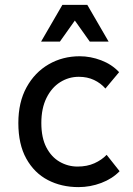

<svg xmlns="http://www.w3.org/2000/svg" viewBox="-20 -755 544 785"><path d="M55 -252Q55 -337 88.5 -398Q122 -459 179 -492Q236 -525 306 -525Q350 -525 393.5 -508.5Q437 -492 467 -460L411 -393Q392 -415 364.5 -428Q337 -441 302 -441Q261 -441 226 -419Q191 -397 170 -354.5Q149 -312 149 -252Q149 -192 169.5 -152.5Q190 -113 224 -93.5Q258 -74 297 -74Q336 -74 366 -87.5Q396 -101 416 -122L469 -55Q439 -24 394 -7Q349 10 301 10Q231 10 175.5 -19Q120 -48 87.5 -106.5Q55 -165 55 -252ZM148 -585 235 -735H337L424 -585H347L286 -671L225 -585Z"/></svg>

Font: Radio Canada
Style: Regular
Weight: 400
Designer: Charles Daoud, Etienne Aubert Bonn, Alexandre Saumier Demers, Jacques Le Bailly
Foundry: Radio-Canada
Version: Version 2.104;gftools[0.9.28.dev5+ged2979d]